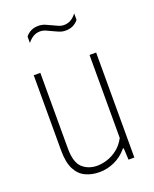

<svg xmlns="http://www.w3.org/2000/svg" viewBox="-143 -838 746 928"><g transform="rotate(-20 230.0 -374.0)"><path d="M207 9Q167.5 9 135.8 -5.8Q104 -20.5 85.5 -56Q67 -91.5 67 -154V-540H101V-152Q101 -79.5 131 -51.8Q161 -24 208 -24Q230 -24 257.2 -32.2Q284.5 -40.5 310.2 -60Q336 -79.5 354 -113V-540H388V0H358L355 -60H351Q322 -25 284 -8Q246 9 207 9ZM287 -690Q269 -690 252.8 -696.8Q236.5 -703.5 221.5 -711Q207.5 -718 194.8 -723.5Q182 -729 169 -729Q149 -729 133.2 -720Q117.5 -711 103 -693V-726Q127.5 -757 169 -757Q187 -757 203.2 -750.2Q219.5 -743.5 234.5 -736Q248.5 -729 261.5 -723.5Q274.5 -718 287 -718Q307.5 -718 323.2 -727Q339 -736 353 -754V-721Q328.5 -690 287 -690Z"/></g></svg>

Font: Encode Sans Condensed Thin
Style: Regular
Weight: 100
Width: 3
Designer: Multiple Designers
Foundry: Impallari Type
Version: Version 3.002